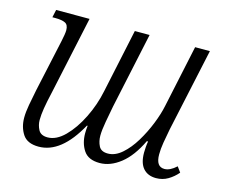

<svg xmlns="http://www.w3.org/2000/svg" viewBox="-83 -646 900 766"><g transform="rotate(15 367.5 -263.5)"><path d="M133 9Q86 9 67 -20Q48 -49 48 -88Q48 -111 53.5 -141.5Q59 -172 66 -206L113 -422Q116 -436 118 -448.5Q120 -461 120 -468Q120 -491 105.5 -497.5Q91 -504 66 -504H53L60 -536H198L129 -215Q119 -172 114.5 -144Q110 -116 110 -95Q110 -74 120 -55Q130 -36 158 -36Q194 -36 228.5 -70.5Q263 -105 290 -159.5Q317 -214 329 -273L385 -536H446L379 -223Q373 -192 366.5 -156Q360 -120 360 -97Q360 -74 369.5 -55Q379 -36 407 -36Q437 -36 465 -60.5Q493 -85 516 -123Q539 -161 555.5 -202.5Q572 -244 579 -278L634 -536H695L621 -193Q615 -163 610.5 -135.5Q606 -108 606 -86Q606 -35 641 -35Q664 -35 690 -59L706 -37Q689 -17 667 -4Q645 9 618 9Q584 9 565 -12.5Q546 -34 546 -77Q546 -87 547 -100Q548 -113 550 -124H545Q513 -57 471 -24Q429 9 385 9Q338 9 318.5 -20.5Q299 -50 299 -91Q299 -98 299.5 -106Q300 -114 301 -122H298Q226 9 133 9Z"/></g></svg>

Font: Noto Serif Condensed Light
Style: Italic
Weight: 300
Width: 3
Italic angle: -12°
Designer: Monotype Design Team
Foundry: Monotype Imaging Inc.
Version: Version 2.014; ttfautohint (v1.8.4.7-5d5b)